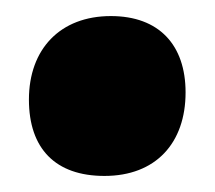

<svg xmlns="http://www.w3.org/2000/svg" viewBox="-20 -380 268 239"><path d="M118 -360C55 -360 16 -319 16 -256C16 -195 49 -161 110 -161C174 -161 211 -202 211 -265C211 -324 178 -360 118 -360Z"/></svg>

Font: Luna Sans Black
Style: Regular
Weight: 900
Designer: Juan Pablo del Peral
Foundry: Huerta Tipografica
Version: Version 2.001; ttfautohint (v1.5)